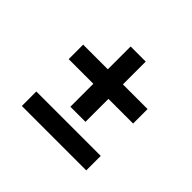

<svg xmlns="http://www.w3.org/2000/svg" viewBox="-131 -714 881 881"><g transform="rotate(45 310.0 -273.0)"><path d="M261 -155V-304H101V-398H261V-546H359V-398H519V-304H359V-155ZM101 0V-94H519V0Z"/></g></svg>

Font: Space Grotesk Light Medium
Style: Regular
Weight: 500
Version: Version 2.000